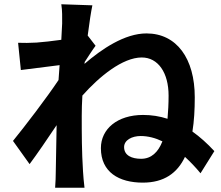

<svg xmlns="http://www.w3.org/2000/svg" viewBox="-20 -831 1040 902"><path d="M272 -721 268 -644C225 -638 181 -633 152 -631C117 -629 94 -629 65 -630L78 -502L260 -525L255 -455C199 -371 98 -239 41 -169L119 -60C154 -107 204 -180 246 -243L242 -23C242 -7 241 29 239 51H377C374 28 371 -8 370 -26C364 -120 364 -204 364 -286C364 -316 365 -348 367 -382C447 -472 556 -561 646 -561C723 -561 772 -489 772 -382C772 -343 770 -307 767 -273C730 -285 692 -291 652 -291C531 -291 454 -225 454 -135C454 -22 539 27 651 27C751 27 813 -18 849 -94C874 -71 899 -45 922 -17L987 -121C953 -158 919 -188 884 -213C892 -262 895 -316 895 -374C895 -556 810 -674 668 -674C566 -674 458 -601 377 -531L378 -540C395 -566 416 -599 429 -616L392 -664C400 -727 408 -778 414 -806L268 -811C273 -780 272 -750 272 -721ZM743 -167C723 -116 691 -85 643 -85C600 -85 563 -100 563 -140C563 -173 600 -192 641 -192C675 -192 710 -183 743 -167Z"/></svg>

Font: Noto Sans CJK TC
Style: Bold
Weight: 700
Designer: Ryoko NISHIZUKA 西塚涼子 (kana, bopomofo & ideographs); Paul D. Hunt (Latin, Greek & Cyrillic); Sandoll Communications 산돌커뮤니
Foundry: Adobe
Version: Version 2.004;hotconv 1.0.118;makeotfexe 2.5.65603